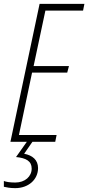

<svg xmlns="http://www.w3.org/2000/svg" viewBox="-52 -734 457 994"><path d="M2 0H87L31 79C83 84 112 100 112 139C112 179 78 211 27 211C-3 211 -22 207 -32 203V233C-17 236 -1 240 27 240C95 240 145 196 145 136C145 94 116 70 73 62L116 0H234L241 -35H46L114 -358H296L305 -392H122L183 -679H378L385 -714H153Z"/></svg>

Font: Noto Sans ExtraCondensed ExtraLight
Style: Italic
Weight: 200
Width: 2
Italic angle: -12°
Designer: Monotype Design Team
Foundry: Monotype Imaging Inc.
Version: Version 2.013